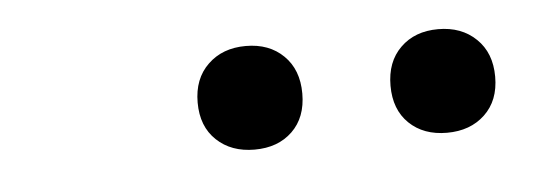

<svg xmlns="http://www.w3.org/2000/svg" viewBox="-25 -801 502 180"><g transform="rotate(-5 226.0 -711.0)"><path d="M390.5 -662Q368.5 -662 355 -675Q341.5 -688 341.5 -710.5Q341.5 -733 355 -746.2Q368.5 -759.5 390.5 -759.5Q412.5 -759.5 426.2 -746.2Q440 -733 440 -710.5Q440 -688 426.2 -675Q412.5 -662 390.5 -662ZM209.5 -662Q187.5 -662 173.8 -675Q160 -688 160 -710.5Q160 -733 173.8 -746.2Q187.5 -759.5 209.5 -759.5Q231.5 -759.5 245 -746.2Q258.5 -733 258.5 -710.5Q258.5 -688 245 -675Q231.5 -662 209.5 -662Z"/></g></svg>

Font: Encode Sans Condensed Condensed
Style: Regular
Weight: 400
Width: 3
Designer: Multiple Designers
Foundry: Impallari Type
Version: Version 3.000; ttfautohint (v1.8.3) -l 8 -r 50 -G 200 -x 14 